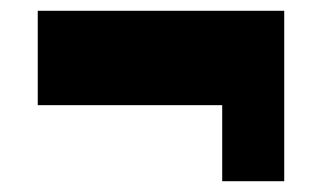

<svg xmlns="http://www.w3.org/2000/svg" viewBox="-20 -437 607 356"><path d="M507 -417V-101H392V-242H50V-417Z"/></svg>

Font: Teko
Style: Bold
Weight: 700
Designer: Manushi Parikh, Jonny Pinhorn
Foundry: Indian Type Foundry
Version: Version 1.106;PS 1.0;hotconv 1.0.78;makeotf.lib2.5.61930; tt